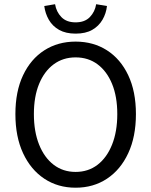

<svg xmlns="http://www.w3.org/2000/svg" viewBox="-20 -862 704 894"><path d="M332 12Q249.7 12 186.4 -29.9Q123.2 -71.8 87.4 -148.7Q51.7 -225.5 51.7 -330.8Q51.7 -436 87.4 -511.6Q123.2 -587.2 186.4 -627.7Q249.7 -668.3 332 -668.3Q414.9 -668.3 478.1 -627.7Q541.4 -587.2 577.1 -511.6Q612.9 -436 612.9 -330.8Q612.9 -225.5 577.1 -148.7Q541.4 -71.8 478.1 -29.9Q414.9 12 332 12ZM332 -61.5Q390.9 -61.5 434.2 -94.7Q477.5 -127.9 501.8 -188.6Q526.1 -249.3 526.1 -330.8Q526.1 -412.3 501.8 -471.4Q477.5 -530.4 434.2 -562.6Q390.9 -594.8 332 -594.8Q273.6 -594.8 230 -562.6Q186.4 -530.4 162.1 -471.4Q137.8 -412.3 137.8 -330.8Q137.8 -249.3 162.1 -188.6Q186.4 -127.9 230 -94.7Q273.6 -61.5 332 -61.5ZM332.1 -705.4Q286.2 -705.4 255.2 -722.9Q224.3 -740.4 207.4 -769.9Q190.5 -799.3 186.1 -834L236.4 -842.4Q242.1 -807.1 265.8 -782.5Q289.5 -757.9 332.1 -757.9Q374.7 -757.9 398.4 -782.5Q422.1 -807.1 427.8 -842.4L478.1 -834Q474.3 -799.3 457.1 -769.9Q439.9 -740.4 409.3 -722.9Q378.7 -705.4 332.1 -705.4Z"/></svg>

Font: Source Sans Variable
Style: Regular
Weight: 200
Designer: Paul D. Hunt
Foundry: Adobe Systems Incorporated
Version: Version 3.006;hotconv 1.0.111;makeotfexe 2.5.65597